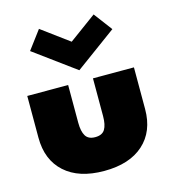

<svg xmlns="http://www.w3.org/2000/svg" viewBox="-106 -780 785 878"><g transform="rotate(-15 286.5 -340.5)"><path d="M93.5 -605.5 159 -693 288.5 -597.5 417.5 -692 483 -605 288.5 -462.5ZM221.5 -232Q221.5 -191 234.5 -169.5Q247.5 -148 280 -148Q313 -148 326 -169.2Q339 -190.5 339 -232V-410.5H533V-213Q533 -107.5 466.5 -47.8Q400 12 280 12Q160.5 12 94.2 -47.8Q28 -107.5 28 -213V-410.5H221.5Z"/></g></svg>

Font: League Spartan Black
Style: Regular
Weight: 900
Foundry: The League of Moveable Type
Version: Version 2.002